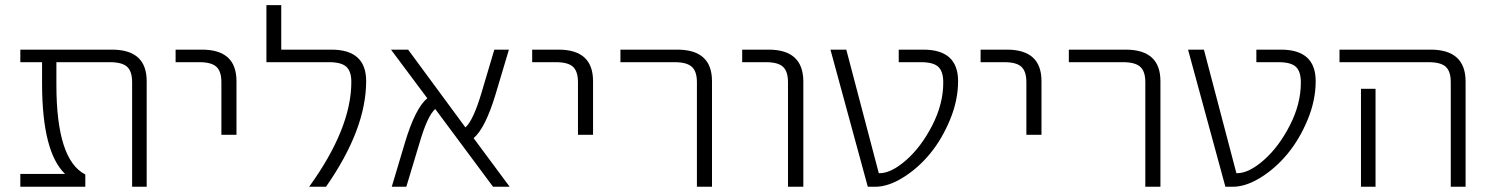

<svg xmlns="http://www.w3.org/2000/svg" viewBox="-20 -712 5683 733"><path d="M540 1H484.4V-398.4Q484.4 -439.5 465.3 -457Q446.3 -474.6 399.4 -474.6H195.3V-388.7Q195.3 -101.6 305.7 -45.9V1H57.6V-47.9H228.5Q141.6 -130.9 140.6 -388.7V-474.6H57.6V-522.5H407.2Q540 -522.5 540 -402.3Z M650.4 -474.6V-522.5H751Q882.8 -522.5 882.8 -402.3V-197.3H825.2V-398.4Q825.2 -439.5 806.2 -457Q787.1 -474.6 741.2 -474.6Z M1245.1 -522.5Q1377.9 -522.5 1377.9 -402.3Q1377.9 -218.8 1224.6 1H1160.2Q1321.3 -221.7 1321.3 -399.4Q1321.3 -439.5 1302.2 -457Q1283.2 -474.6 1236.3 -474.6H997.1V-692.4H1053.7V-522.5Z M1925.8 1H1862.3L1641.6 -295.9Q1611.3 -269.5 1580.1 -161.1L1531.2 1H1475.6L1526.4 -168.9Q1565.4 -298.8 1611.3 -336.9L1472.7 -522.5H1538.1L1756.8 -225.6Q1787.1 -252 1819.3 -361.3L1867.2 -522.5H1922.9L1872.1 -352.5Q1833 -222.7 1788.1 -184.6Z M2011.7 -474.6V-522.5H2112.3Q2244.1 -522.5 2244.1 -402.3V-197.3H2186.5V-398.4Q2186.5 -439.5 2167.5 -457Q2148.4 -474.6 2102.5 -474.6Z M2348.6 -474.6V-522.5H2565.4Q2698.2 -522.5 2698.2 -402.3V1H2640.6V-398.4Q2640.6 -439.5 2621.1 -457Q2601.6 -474.6 2555.7 -474.6Z M2813.5 -474.6V-522.5H2914.1Q3045.9 -522.5 3046.9 -402.3V1H2988.3V-398.4Q2988.3 -439.5 2969.2 -457Q2950.2 -474.6 2904.3 -474.6Z M3337.9 -50.8Q3382.8 -50.8 3439.9 -101.1Q3497.1 -151.4 3539.1 -233.4Q3581.1 -315.4 3581.1 -396.5Q3581.1 -439.5 3562 -457Q3543 -474.6 3496.1 -474.6H3411.1V-522.5H3504.9Q3637.7 -522.5 3637.7 -402.3Q3637.7 -329.1 3606.9 -254.9Q3576.2 -180.7 3530.8 -125.5Q3485.4 -70.3 3428.2 -34.7Q3371.1 1 3321.3 1H3293L3150.4 -522.5H3210.9L3335 -50.8Z M3723.6 -474.6V-522.5H3824.2Q3956.1 -522.5 3956.1 -402.3V-197.3H3898.4V-398.4Q3898.4 -439.5 3879.4 -457Q3860.4 -474.6 3814.5 -474.6Z M4060.5 -474.6V-522.5H4277.3Q4410.2 -522.5 4410.2 -402.3V1H4352.5V-398.4Q4352.5 -439.5 4333 -457Q4313.5 -474.6 4267.6 -474.6Z M4703.1 -50.8Q4748 -50.8 4805.2 -101.1Q4862.3 -151.4 4904.3 -233.4Q4946.3 -315.4 4946.3 -396.5Q4946.3 -439.5 4927.2 -457Q4908.2 -474.6 4861.3 -474.6H4776.4V-522.5H4870.1Q5002.9 -522.5 5002.9 -402.3Q5002.9 -329.1 4972.2 -254.9Q4941.4 -180.7 4896 -125.5Q4850.6 -70.3 4793.5 -34.7Q4736.3 1 4686.5 1H4658.2L4515.6 -522.5H4576.2L4700.2 -50.8Z M5093.8 -474.6V-522.5H5441.4Q5574.2 -522.5 5575.2 -402.3V1H5518.6V-398.4Q5518.6 -439.5 5499.5 -457Q5480.5 -474.6 5433.6 -474.6ZM5231.4 -373V-49.8V1H5175.8V-49.8V-373Z"/></svg>

Font: Gen Shin Gothic Light
Style: Regular
Weight: 200
Designer: [Source Han Sans]
Ryoko NISHIZUKA  (kana & ideographs); Paul D. Hunt (Latin, Greek & Cyrillic); Wenlong ZHANG  (bopomofo
Version: Version 1.002.20150607